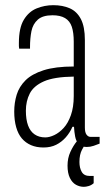

<svg xmlns="http://www.w3.org/2000/svg" viewBox="-20 -558 409 742"><path d="M148 12Q121 12 100 3Q79 -6 64.5 -23Q50 -40 42.5 -66.5Q35 -93 35 -127Q35 -161 44.5 -192Q54 -223 78.5 -247.5Q103 -272 148.5 -286.5Q194 -301 265 -301V-397Q265 -432 257.5 -454.5Q250 -477 231.5 -488Q213 -499 183 -499Q145 -499 126 -482Q107 -465 101.5 -437.5Q96 -410 96 -376V-370H54Q53 -375 53 -380Q53 -385 53 -392Q53 -450 72 -481.5Q91 -513 121.5 -525.5Q152 -538 186 -538Q222 -538 249.5 -526Q277 -514 292.5 -484.5Q308 -455 308 -403V-65Q308 -46 314.5 -37.5Q321 -29 330 -29H365V-3Q355 1 342 5.5Q329 10 315 10Q295 10 284.5 -1Q274 -12 270.5 -30Q267 -48 266 -68H260Q250 -45 234 -27Q218 -9 197 1.5Q176 12 148 12ZM155 -27Q171 -27 190 -36Q209 -45 226 -63.5Q243 -82 254 -113Q265 -144 265 -187V-262Q189 -261 149.5 -243.5Q110 -226 95 -196.5Q80 -167 80 -130Q80 -96 88.5 -73Q97 -50 114 -38.5Q131 -27 155 -27ZM304 164Q288 164 273.5 156Q259 148 250 129.5Q241 111 241 82Q241 53 252 29Q263 5 277 -12H314V-8Q307 2 297 20.5Q287 39 287 68Q287 91 296 106.5Q305 122 327 122H342V150Q333 158 322.5 161Q312 164 304 164Z"/></svg>

Font: Archivo ExtraCondensed Thin
Style: Regular
Weight: 250
Width: 2
Designer: Hector Gatti
Foundry: Omnibus-Type
Version: Version 2.001